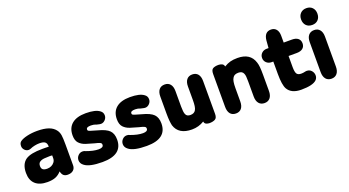

<svg xmlns="http://www.w3.org/2000/svg" viewBox="-47 -1074 2833 1560"><g transform="rotate(-20 1369.5 -293.5)"><path d="M270 -256Q248 -257 238 -257Q228 -257 223.5 -257Q219 -257 214 -257Q164 -257 128.5 -250Q93 -243 70 -228Q23 -195 23 -118Q23 -55 59 -22Q95 11 163 11Q206 11 234 -0.5Q262 -12 284 -37Q290 -11 303 0Q316 11 339 11Q369 11 386.5 -4.5Q404 -20 404 -46V-225Q404 -282 400 -307Q396 -332 383 -351Q362 -381 323 -395Q284 -409 224 -409Q177 -409 136.5 -399.5Q96 -390 76 -375Q60 -363 60 -337Q60 -317 74.5 -302Q89 -287 109 -287Q116 -287 127 -291Q144 -299 166 -303.5Q188 -308 206 -308Q240 -308 254.5 -297.5Q269 -287 270 -262ZM272 -180V-156Q272 -137 261.5 -122.5Q251 -108 234.5 -100Q218 -92 198 -92Q173 -92 161 -101.5Q149 -111 149 -132Q149 -156 164.5 -166.5Q180 -177 203.5 -179Q227 -181 248 -181Q254 -181 259 -181Q264 -181 272 -180Z M639 11Q812 11 812 -121Q812 -172 785 -199.5Q758 -227 688 -245Q650 -256 633.5 -261Q617 -266 613.5 -270Q610 -274 610 -280Q610 -291 619.5 -296Q629 -301 650 -301Q662 -301 672.5 -299Q683 -297 695 -292Q717 -287 722 -286Q727 -285 733 -285Q753 -285 769 -301.5Q785 -318 785 -340Q785 -366 764 -381Q728 -409 644 -409Q566 -409 524.5 -374.5Q483 -340 483 -275Q483 -231 504 -208.5Q525 -186 558.5 -175Q592 -164 630 -154Q656 -148 667.5 -143.5Q679 -139 682.5 -134.5Q686 -130 686 -122Q686 -97 645 -97Q621 -97 594.5 -103Q568 -109 538 -120Q531 -124 524.5 -125Q518 -126 513 -126Q491 -126 475 -109Q459 -92 459 -69Q459 -41 485 -22Q527 11 639 11Z M1022 11Q1195 11 1195 -121Q1195 -172 1168 -199.5Q1141 -227 1071 -245Q1033 -256 1016.5 -261Q1000 -266 996.5 -270Q993 -274 993 -280Q993 -291 1002.5 -296Q1012 -301 1033 -301Q1045 -301 1055.5 -299Q1066 -297 1078 -292Q1100 -287 1105 -286Q1110 -285 1116 -285Q1136 -285 1152 -301.5Q1168 -318 1168 -340Q1168 -366 1147 -381Q1111 -409 1027 -409Q949 -409 907.5 -374.5Q866 -340 866 -275Q866 -231 887 -208.5Q908 -186 941.5 -175Q975 -164 1013 -154Q1039 -148 1050.5 -143.5Q1062 -139 1065.5 -134.5Q1069 -130 1069 -122Q1069 -97 1028 -97Q1004 -97 977.5 -103Q951 -109 921 -120Q914 -124 907.5 -125Q901 -126 896 -126Q874 -126 858 -109Q842 -92 842 -69Q842 -41 868 -22Q910 11 1022 11Z M1519 -19Q1521 -2 1534.5 4.5Q1548 11 1563 11Q1592 11 1611.5 1Q1631 -9 1631 -44V-329Q1631 -367 1614 -388Q1597 -409 1565 -409Q1534 -409 1517 -388Q1500 -367 1500 -329V-211Q1500 -181 1497 -160.5Q1494 -140 1487 -128Q1474 -104 1440 -104Q1425 -104 1415 -109.5Q1405 -115 1400 -128Q1392 -147 1392 -194V-329Q1392 -367 1375 -388Q1358 -409 1327 -409Q1295 -409 1278 -388Q1261 -367 1261 -329V-184Q1261 -144 1263.5 -119.5Q1266 -95 1270 -77Q1298 11 1413 11Q1471 11 1519 -19Z M1840 -378Q1837 -396 1822.5 -402.5Q1808 -409 1792 -409Q1763 -409 1745 -399.5Q1727 -390 1727 -354V-70Q1727 -31 1744 -10Q1761 11 1793 11Q1824 11 1841 -10Q1858 -31 1858 -70V-183Q1858 -216 1861.5 -237Q1865 -258 1873 -270Q1880 -283 1892.5 -288.5Q1905 -294 1923 -294Q1956 -294 1966 -269Q1971 -259 1972.5 -242Q1974 -225 1974 -200V-70Q1974 -31 1991.5 -10Q2009 11 2040 11Q2071 11 2088.5 -10Q2106 -31 2106 -70V-210Q2106 -250 2103.5 -276Q2101 -302 2095 -319Q2067 -409 1956 -409Q1920 -409 1894 -402Q1868 -395 1840 -378Z M2221 -282V-174Q2221 -127 2226 -94.5Q2231 -62 2241 -44Q2272 11 2358 11Q2408 11 2441 3Q2474 -5 2490 -20.5Q2506 -36 2506 -59Q2506 -82 2490.5 -100Q2475 -118 2451 -118Q2449 -118 2447 -118Q2445 -118 2444 -118Q2425 -114 2418 -113Q2411 -112 2401 -112Q2374 -112 2363.5 -127.5Q2353 -143 2353 -186V-282H2424Q2458 -282 2476.5 -297.5Q2495 -313 2495 -340Q2495 -368 2476.5 -383Q2458 -398 2424 -398H2353V-457Q2353 -493 2336.5 -513Q2320 -533 2291 -533Q2234 -533 2227 -462L2222 -398H2206Q2180 -398 2162.5 -381.5Q2145 -365 2145 -340Q2145 -315 2162.5 -298.5Q2180 -282 2206 -282Z M2621 -598Q2589 -598 2569.5 -578Q2550 -558 2550 -526Q2550 -493 2569 -473Q2588 -453 2621 -453Q2653 -453 2672 -473Q2691 -493 2691 -526Q2691 -558 2672 -578Q2653 -598 2621 -598ZM2553 -70Q2553 -31 2570.5 -10Q2588 11 2619 11Q2650 11 2667.5 -10Q2685 -31 2685 -70V-329Q2685 -367 2667.5 -388Q2650 -409 2619 -409Q2588 -409 2570.5 -388Q2553 -367 2553 -329Z"/></g></svg>

Font: Beiruti ExtraBold
Style: Regular
Weight: 800
Designer: Arlette Boutros
Foundry: Boutros
Version: Version 1.41